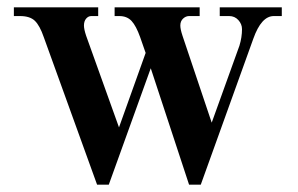

<svg xmlns="http://www.w3.org/2000/svg" viewBox="-20 -494 816 526"><path d="M18 -450V-474H249V-450H230Q222 -450 216 -443Q210 -436 210 -424Q210 -414 216 -396L306 -145L379 -349L364 -392Q353 -423 340.5 -436.5Q328 -450 307 -450H294V-474H527V-450H498Q489 -450 481.5 -443Q474 -436 474 -424Q474 -414 480 -396L560 -158L636 -369Q643 -392 643 -414Q643 -428 633 -439Q623 -450 608 -450H582V-474H752V-450H730Q696 -450 674 -388L530 12H498L393 -307L278 12H246L100 -392Q89 -424 75.5 -437Q62 -450 35 -450Z"/></svg>

Font: Old Standard TT
Style: Bold
Weight: 700
Designer: Alexey Kryukov <alexios@thessalonica.org.ru>
Version: Version 2.2